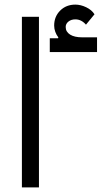

<svg xmlns="http://www.w3.org/2000/svg" viewBox="-20 -813 441 833"><path d="M75 -740H149V0H75ZM196 -647H232L233 -651Q225 -661 220 -674.5Q215 -688 215 -702Q215 -741 241 -767Q267 -793 307 -793Q330 -793 354 -781.5Q378 -770 390 -751L353 -706Q333 -729 307 -729Q289 -729 277 -719.5Q265 -710 265 -696Q265 -675 284 -663Q303 -651 337 -651H401V-587H196Z"/></svg>

Font: IBM Plex Sans Arabic
Style: Regular
Weight: 400
Designer: Mike Abbink, Paul van der Laan, Pieter van Rosmalen, Wael Morcos, Khajak Apelian
Foundry: Bold Monday
Version: Version 1.005